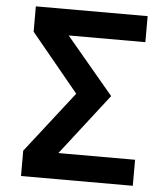

<svg xmlns="http://www.w3.org/2000/svg" viewBox="-52 -776 705 823"><g transform="rotate(5 300.0 -365.0)"><path d="M550 0V-112H220L424 -375L220 -618H550V-730H69V-621L274 -372L69 -109V0Z"/></g></svg>

Font: Tekne LDO
Style: Bold
Weight: 700
Monospace: yes
Designer: Alessio Laiso, Mario Rullo, Paolo Rosset
Foundry: Alessio Laiso
Version: Version 1.000;hotconv 1.0.109;makeotfexe 2.5.65596